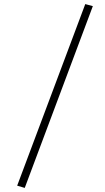

<svg xmlns="http://www.w3.org/2000/svg" viewBox="-20 -821 513 939"><path d="M397 -801 434 -791 101 98 64 87Z"/></svg>

Font: Fira Sans Condensed ExtraLight
Style: Italic
Weight: 275
Width: 3
Italic angle: -8°
Designer: Carrois Corporate & Edenspiekermann AG
Foundry: Carrois Corporate GbR & Edenspiekermann AG
Version: Version 4.203